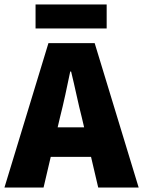

<svg xmlns="http://www.w3.org/2000/svg" viewBox="-30 -844 644 864"><path d="M-10 0 188 -650H396L594 0H412L338 -316Q326 -363 314 -418Q302 -473 290 -522H286Q276 -473 264 -418Q252 -363 240 -316L166 0ZM132 -138V-271H450V-138ZM130 -716V-824H450V-716Z"/></svg>

Font: Source Sans 3 ExtraLight Black
Style: Regular
Weight: 900
Version: Version 3.052;hotconv 1.1.0;makeotfexe 2.6.0